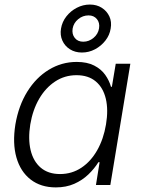

<svg xmlns="http://www.w3.org/2000/svg" viewBox="-20 -817 628 848"><path d="M226.6 10.7Q160.2 10.7 115.2 -24.2Q70.3 -59.1 52.5 -121.6Q34.7 -184.1 47.9 -267.1Q62 -350.1 100.6 -412.4Q139.2 -474.6 195.8 -509Q252.4 -543.5 318.8 -543.5Q364.7 -543.5 395.8 -527.6Q426.8 -511.7 444.6 -486.6Q462.4 -461.4 470.2 -433.6H474.1L491.2 -535.6H555.7L467.3 0H403.8L419.9 -100.6H414.6Q397 -72.3 370.4 -46.6Q343.8 -21 307.9 -5.1Q272 10.7 226.6 10.7ZM245.1 -48.3Q297.4 -48.3 339.4 -76.2Q381.3 -104 409.4 -153.6Q437.5 -203.1 448.2 -267.6Q459 -332 447.3 -381.1Q435.5 -430.2 402.8 -457.5Q370.1 -484.9 317.9 -484.9Q265.6 -484.9 223.4 -457Q181.2 -429.2 152.8 -380.4Q124.5 -331.5 113.8 -267.6Q103.5 -203.6 115.2 -154.1Q127 -104.5 159.9 -76.4Q192.9 -48.3 245.1 -48.3ZM341.8 -585Q311.5 -585 288.8 -599.4Q266.1 -613.8 255.4 -637.9Q244.6 -662.1 249.5 -690.9Q254.4 -720.7 273.2 -744.6Q292 -768.6 319.3 -782.7Q346.7 -796.9 377 -796.9Q407.2 -796.9 429.7 -782.5Q452.1 -768.1 463.1 -744.4Q474.1 -720.7 468.8 -690.9Q464.4 -662.1 445.6 -637.9Q426.8 -613.8 399.7 -599.4Q372.6 -585 341.8 -585ZM347.7 -632.8Q373 -632.8 393.3 -649.9Q413.6 -667 417.5 -691.9Q421.4 -716.3 408 -732.7Q394.5 -749 371.1 -749Q345.7 -749 325.4 -732.4Q305.2 -715.8 300.8 -690.9Q296.9 -666.5 310.1 -649.7Q323.2 -632.8 347.7 -632.8Z"/></svg>

Font: Inter 20pt Light
Style: Italic
Weight: 300
Italic angle: -9.3988°
Version: Version 4.001;git-66647c0bb